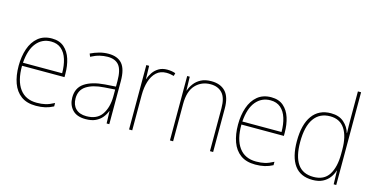

<svg xmlns="http://www.w3.org/2000/svg" viewBox="-76 -1135 2963 1520"><g transform="rotate(15 1405.5 -375.0)"><path d="M255 -538Q317 -538 355.5 -504.5Q394 -471 411.5 -416Q429 -361 429 -294V-268H81Q80 -146 128 -80.5Q176 -15 268 -15Q308 -15 339.5 -22.5Q371 -30 410 -51V-23Q378 -6 344 2Q310 10 268 10Q193 10 146 -24.5Q99 -59 77 -120Q55 -181 55 -261Q55 -338 76.5 -401Q98 -464 142.5 -501Q187 -538 255 -538ZM255 -513Q182 -513 136 -457.5Q90 -402 82 -293H403Q403 -356 387.5 -406Q372 -456 339 -484.5Q306 -513 255 -513Z M719 -537Q794 -537 831 -494Q868 -451 868 -353V0H846L843 -100H841Q830 -71 809.5 -46Q789 -21 756.5 -5.5Q724 10 675 10Q602 10 566 -29.5Q530 -69 530 -129Q530 -208 589 -247.5Q648 -287 753 -295L842 -301V-347Q842 -437 812 -474.5Q782 -512 719 -512Q687 -512 654 -504Q621 -496 583 -476L573 -500Q608 -517 644.5 -527Q681 -537 719 -537ZM754 -271Q662 -265 609.5 -231Q557 -197 557 -129Q557 -75 588 -44.5Q619 -14 675 -14Q762 -14 801.5 -71.5Q841 -129 842 -220V-277Z M1200 -536Q1238 -536 1268 -525L1262 -501Q1247 -505 1232.5 -507.5Q1218 -510 1200 -510Q1151 -510 1119 -480.5Q1087 -451 1071.5 -401Q1056 -351 1056 -290V0H1030V-528H1053L1056 -421H1058Q1067 -450 1085 -476Q1103 -502 1131.5 -519Q1160 -536 1200 -536Z M1562 -538Q1637 -538 1678 -494Q1719 -450 1719 -356V0H1693V-352Q1693 -437 1658 -475Q1623 -513 1562 -513Q1488 -513 1439.5 -462Q1391 -411 1391 -305V0H1365V-528H1386L1389 -416H1391Q1401 -446 1422 -474Q1443 -502 1477 -520Q1511 -538 1562 -538Z M2053 -538Q2115 -538 2153.5 -504.5Q2192 -471 2209.5 -416Q2227 -361 2227 -294V-268H1879Q1878 -146 1926 -80.5Q1974 -15 2066 -15Q2106 -15 2137.5 -22.5Q2169 -30 2208 -51V-23Q2176 -6 2142 2Q2108 10 2066 10Q1991 10 1944 -24.5Q1897 -59 1875 -120Q1853 -181 1853 -261Q1853 -338 1874.5 -401Q1896 -464 1940.5 -501Q1985 -538 2053 -538ZM2053 -513Q1980 -513 1934 -457.5Q1888 -402 1880 -293H2201Q2201 -356 2185.5 -406Q2170 -456 2137 -484.5Q2104 -513 2053 -513Z M2535 10Q2435 10 2386 -58Q2337 -126 2337 -255Q2337 -392 2390 -465Q2443 -538 2542 -538Q2609 -538 2649 -502.5Q2689 -467 2702 -419H2704Q2703 -448 2702.5 -474.5Q2702 -501 2702 -527V-760H2728V0H2707L2704 -111H2702Q2693 -79 2672 -51.5Q2651 -24 2617.5 -7Q2584 10 2535 10ZM2536 -15Q2623 -15 2662.5 -77.5Q2702 -140 2702 -248V-283Q2702 -392 2662 -452.5Q2622 -513 2542 -513Q2456 -513 2410 -448Q2364 -383 2364 -255Q2364 -137 2406 -76Q2448 -15 2536 -15Z"/></g></svg>

Font: Noto Sans Bengali SemiCondensed Thin
Style: Regular
Weight: 100
Width: 4
Designer: Joana Ranito - Universal Thirst; Jelle Bosma - Monotype Design Team
Foundry: Universal Thirst ehf.
Version: Version 3.000; ttfautohint (v1.8.4.7-5d5b)